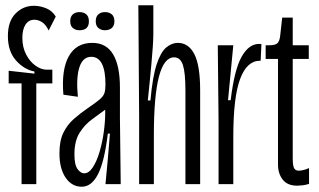

<svg xmlns="http://www.w3.org/2000/svg" viewBox="-20 -700 1212 730"><path d="M62 0V-383H13V-431L111 -420V-428Q71 -436 40.5 -470.5Q10 -505 10 -563Q10 -619 39 -648.5Q68 -678 109 -678Q132 -678 155.5 -668.5Q179 -659 192 -637L165 -584Q154 -607 139.5 -616Q125 -625 111 -625Q89 -625 77 -606.5Q65 -588 65 -556Q65 -520 79.5 -492.5Q94 -465 115.5 -450Q137 -435 158 -435H179V-383H118V0Z M291 10Q253 10 229.5 -24.5Q206 -59 206 -117Q206 -165 221 -195.5Q236 -226 260.5 -247.5Q285 -269 314 -289Q345 -310 359 -322Q373 -334 377 -346Q381 -358 381 -378Q381 -484 327 -484Q295 -484 282 -444.5Q269 -405 276 -332L221 -340Q213 -435 241.5 -486Q270 -537 331 -537Q384 -537 410 -493.5Q436 -450 436 -367V-251Q437 -189 437.5 -125.5Q438 -62 439 0H381Q386 -48 390 -96Q394 -144 398 -192H390Q377 -85 352.5 -37.5Q328 10 291 10ZM300 -41Q318 -41 333 -64Q348 -87 358.5 -122.5Q369 -158 374.5 -197.5Q380 -237 380 -271V-283Q357 -266 329.5 -246Q302 -226 282.5 -195Q263 -164 263 -113Q263 -73 275 -57Q287 -41 300 -41ZM379 -585Q364 -585 354 -593.5Q344 -602 344 -619Q344 -637 354 -645.5Q364 -654 379 -654Q395 -654 405 -645.5Q415 -637 415 -619Q415 -602 405 -593.5Q395 -585 379 -585ZM282 -585Q267 -585 257 -593.5Q247 -602 247 -619Q247 -637 257 -645.5Q267 -654 282 -654Q298 -654 308 -645.5Q318 -637 318 -619Q318 -585 282 -585Z M509 0V-258L506 -680H563V-570Q563 -553 561 -522.5Q559 -492 555.5 -455Q552 -418 548.5 -382Q545 -346 542 -318H552Q560 -408 575.5 -455Q591 -502 612 -519.5Q633 -537 656 -537Q697 -537 719 -494Q741 -451 741 -356V0H685V-357Q685 -423 675.5 -452.5Q666 -482 642 -482Q565 -482 565 -187V0Z M811 0V-240L808 -528H867L847 -319H857Q871 -435 898.5 -484Q926 -533 965 -533Q971 -533 974 -532L971 -469H968Q919 -469 893 -400Q867 -331 867 -179V0Z M1110 6Q1073 6 1055 -17Q1037 -40 1037 -74V-476H990V-528H1005Q1028 -528 1035.5 -536.5Q1043 -545 1045 -562L1053 -633H1093V-528H1154V-476H1093V-97Q1093 -71 1098 -61Q1103 -51 1116 -51Q1121 -51 1131.5 -53Q1142 -55 1155 -61V-1Q1144 3 1131 4.5Q1118 6 1110 6Z"/></svg>

Font: Bricolage Grotesque 96pt Condensed ExtraLight
Style: Regular
Weight: 200
Width: 3
Designer: Mathieu Triay
Foundry: Atelier Triay
Version: Version 1.001; ttfautohint (v1.8.4.7-5d5b);gftools[0.9.33.de